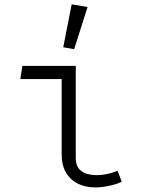

<svg xmlns="http://www.w3.org/2000/svg" viewBox="-20 -836 655 867"><path d="M258.5 -479H71.8L81 -538.5H322.1V-122.6Q322.1 -82.1 347.4 -63.6Q372.8 -45.1 416.9 -45.1Q461.5 -45.1 511.3 -64.6L529.7 -15.4Q513.3 -6.2 477.2 2.1Q441 10.3 410.3 10.3Q364.6 10.3 330.5 -7.2Q296.4 -24.6 277.4 -57.7Q258.5 -90.8 258.5 -136.9ZM265.6 -622.6 303.6 -816.4 375.4 -804.6 314.9 -613.8Z"/></svg>

Font: Fira Code Fixed Light
Style: Regular
Weight: 300
Monospace: yes
Designer: Carrois Corporate, Edenspiekermann AG, Nikita Prokopov
Foundry: Carrois Corporate, Edenspiekermann AG, Nikita Prokopov
Version: Version 5.002